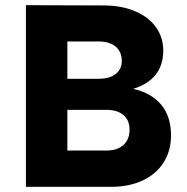

<svg xmlns="http://www.w3.org/2000/svg" viewBox="-20 -721 720 741"><path d="M80 -701 380 -700Q448 -700 500.5 -678Q553 -656 581.5 -616.5Q610 -577 610 -526Q610 -414 494 -378Q565 -362 602.5 -316.5Q640 -271 640 -198Q640 -139 611.5 -94Q583 -49 530.5 -24.5Q478 0 410 0H80ZM450 -486Q450 -521 426.5 -541Q403 -561 360 -561H240V-417H360Q403 -417 426.5 -435.5Q450 -454 450 -486ZM390 -140Q433 -140 456.5 -161.5Q480 -183 480 -221Q480 -257 456.5 -277Q433 -297 390 -297H240V-140Z"/></svg>

Font: Goli Bold
Style: Regular
Weight: 700
Designer: jaikishan Patel
Foundry: MagicType
Version: Version 1.000